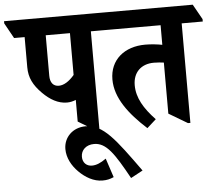

<svg xmlns="http://www.w3.org/2000/svg" viewBox="-115 -691 1184 1034"><g transform="rotate(-5 477.0 -174.5)"><path d="M244 -159C261 -159 277 -163 292 -169V-52L392 8H405V-530H519V-543L473 -625H-56V-613L-10 -530H47V-367C47 -311 68 -269 114 -223C153 -184 196 -159 244 -159ZM161 -311V-530H292V-304C264 -271 235 -253 208 -253C178 -253 161 -274 161 -311Z M398 276C422 276 438 272 459 263L425 160C396 181 372 191 348 191C320 191 298 172 298 139C298 103 326 76 369 76C435 76 476 138 552 276L617 241C489 63 427 -23 332 -23C262 -23 213 27 213 90C213 137 237 181 271 215C306 250 350 276 398 276Z M663 16 712 -28C651 -92 615 -152 615 -220C615 -289 659 -332 728 -332C748 -332 767 -330 782 -328V-52L883 8H896V-530H1010V-543L964 -625H407V-613L453 -530H782V-424C756 -429 722 -433 690 -433C578 -433 498 -368 498 -261C498 -162 567 -71 663 16Z"/></g></svg>

Font: Noto Serif Devanagari Condensed
Style: Bold
Weight: 700
Width: 3
Designer: Universal Thirst, Indian Type Foundry and the Monotype Design Team
Foundry: Monotype Imaging Inc.
Version: Version 2.004